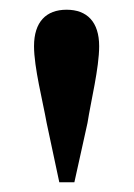

<svg xmlns="http://www.w3.org/2000/svg" viewBox="-20 -841 275 395"><path d="M117 -821C75 -821 50 -796 50 -746C50 -702 68 -633 76 -588L102 -466H133L160 -588C167 -633 184 -701 184 -746C184 -796 159 -821 117 -821Z"/></svg>

Font: Noto Serif SC
Style: Bold
Weight: 700
Designer: Ryoko NISHIZUKA 西塚涼子 (kana & ideographs); Frank Grießhammer (Latin, Greek & Cyrillic); Wenlong ZHANG 张文龙 (bopomofo); San
Foundry: Adobe
Version: Version 2.001;hotconv 1.1.0;makeotfexe 2.6.0